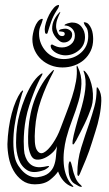

<svg xmlns="http://www.w3.org/2000/svg" viewBox="-20 -746 441 777"><path d="M351 -316Q339 -279 322.5 -245Q306 -211 288 -177Q286 -175 282 -167.5Q278 -160 275 -162Q273 -162 273.5 -168Q274 -174 274 -177Q275 -185 278.5 -200Q282 -215 286.5 -231.5Q291 -248 295.5 -263.5Q300 -279 303 -288Q320 -342 325 -384Q330 -426 319 -455Q317 -460 319 -460Q321 -460 323 -458Q325 -456 326 -455Q337 -443 344 -424.5Q351 -406 354 -386.5Q357 -367 356 -348Q355 -329 351 -316ZM378 -388Q391 -368 390 -338Q389 -308 382.5 -276Q376 -244 366.5 -215Q357 -186 352 -169Q342 -136 328 -101.5Q314 -67 303 -42Q299 -33 297 -34Q294 -35 293.5 -38.5Q293 -42 293 -44Q293 -98 308.5 -148Q324 -198 342 -249Q353 -282 362 -314.5Q371 -347 371 -386Q371 -393 373 -393Q374 -393 375 -391.5Q376 -390 378 -388ZM178 -74Q180 -71 171 -65Q162 -59 159 -58Q115 -42 90.5 -57Q66 -72 55.5 -102Q45 -132 45 -168.5Q45 -205 49 -234Q52 -259 60.5 -289.5Q69 -320 81 -349.5Q93 -379 108.5 -404.5Q124 -430 142 -444Q144 -445 146.5 -447Q149 -449 151 -449Q154 -448 148 -438Q142 -428 133.5 -410Q125 -392 116 -368.5Q107 -345 98.5 -319Q90 -293 85 -267Q80 -241 78 -217Q76 -193 76 -174Q76 -155 77 -142Q78 -129 79 -125Q86 -94 105.5 -79.5Q125 -65 158 -71Q159 -71 168 -73Q177 -75 178 -74ZM307 3Q311 7 311 9Q311 11 306.5 10Q302 9 300 8Q292 4 280 -3.5Q268 -11 262 -30Q259 -38 258 -49.5Q257 -61 257 -71Q257 -81 259 -87.5Q261 -94 264 -93Q266 -92 268.5 -84Q271 -76 273 -67Q275 -56 278 -46.5Q281 -37 285 -27Q290 -16 295 -9.5Q300 -3 307 3ZM215 -52Q204 -35 181.5 -17.5Q159 0 121 0Q91 0 69.5 -16Q48 -32 34.5 -56Q21 -80 15.5 -108.5Q10 -137 10 -163Q11 -195 15.5 -227Q20 -259 27.5 -287Q35 -315 44.5 -337Q54 -359 64 -373Q66 -374 68.5 -377.5Q71 -381 73 -379Q74 -378 72.5 -374.5Q71 -371 70 -369Q61 -339 52.5 -305.5Q44 -272 39 -238Q34 -204 34 -171Q34 -138 40 -110Q44 -91 54.5 -75Q65 -59 77.5 -48Q90 -37 104.5 -32Q119 -27 133 -29Q162 -33 177 -45.5Q192 -58 198.5 -75.5Q205 -93 206.5 -113.5Q208 -134 211 -155Q206 -141 191.5 -127.5Q177 -114 160.5 -106.5Q144 -99 128.5 -100Q113 -101 105 -118Q95 -140 94 -166Q93 -192 95 -223Q97 -254 104 -287Q111 -320 123 -350.5Q135 -381 151.5 -408Q168 -435 189 -456L193 -460Q196 -463 199 -463Q199 -463 195 -453Q166 -399 146 -341.5Q126 -284 122 -225Q117 -160 128.5 -140Q140 -120 157 -128.5Q174 -137 193.5 -165.5Q213 -194 225 -227Q236 -257 248.5 -289Q261 -321 271.5 -353.5Q282 -386 287.5 -417Q293 -448 290 -475Q290 -480 292 -480Q293 -480 293 -479Q293 -477 294 -477Q295 -476 295 -475Q311 -441 309.5 -406Q308 -371 297.5 -335Q287 -299 272.5 -261.5Q258 -224 248 -186Q242 -162 239 -135.5Q236 -109 238 -83Q240 -57 249 -33.5Q258 -10 275 6Q277 8 277 9Q277 11 274.5 10.5Q272 10 270 9Q251 2 237 -14Q223 -30 215 -52ZM111 -588Q111 -597 113.5 -610Q116 -623 120.5 -635.5Q125 -648 132.5 -658Q140 -668 150 -670L153 -669V-667Q149 -652 143.5 -639.5Q138 -627 138 -610Q138 -589 145.5 -570.5Q153 -552 166.5 -537.5Q180 -523 198.5 -515Q217 -507 238 -507Q279 -507 308 -533Q337 -559 337 -600Q337 -626 328.5 -636.5Q320 -647 319 -656Q331 -656 338 -648.5Q345 -641 349.5 -630.5Q354 -620 355.5 -608.5Q357 -597 357 -588Q357 -561 347 -540Q337 -519 320 -504Q303 -489 280.5 -481Q258 -473 233 -473Q208 -473 186 -481.5Q164 -490 147.5 -505Q131 -520 121 -541Q111 -562 111 -588ZM185 -562Q189 -566 189 -566Q189 -566 191 -566Q202 -560 210.5 -557Q219 -554 231 -554Q252 -554 267.5 -567Q283 -580 283 -602Q283 -620 270.5 -631.5Q258 -643 241 -643Q241 -646 245 -648Q249 -650 254 -651.5Q259 -653 264 -654Q269 -655 271 -655Q296 -655 310 -637.5Q324 -620 324 -596Q324 -563 299.5 -542.5Q275 -522 244 -522Q236 -522 226 -524.5Q216 -527 207 -532Q198 -537 191.5 -544.5Q185 -552 185 -562ZM207 -639Q207 -629 213 -614.5Q219 -600 231 -600Q242 -600 242 -609Q242 -616 233.5 -617.5Q225 -619 219 -619V-621Q219 -626 229 -628Q239 -630 244 -630Q254 -630 263 -623.5Q272 -617 272 -606Q272 -592 262 -583Q252 -574 238 -574Q229 -574 221 -580Q213 -586 206 -594.5Q199 -603 195 -612.5Q191 -622 191 -630Q191 -650 200 -667.5Q209 -685 223 -698L224 -696Q217 -682 212 -668Q207 -654 207 -639ZM219 -726Q219 -719 215.5 -713.5Q212 -708 209 -703Q195 -681 187 -658Q179 -635 172 -611L168 -609Q163 -609 162 -616Q161 -623 161 -628Q161 -638 166 -654.5Q171 -671 179 -686.5Q187 -702 197.5 -714Q208 -726 219 -726Z"/></svg>

Font: mr_AkronimG
Style: Regular
Weight: 400
Version: Version 1.002 April 14, 2020